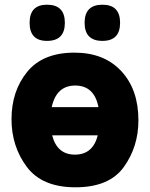

<svg xmlns="http://www.w3.org/2000/svg" viewBox="-20 -787 640 817"><path d="M256 -690Q256 -767 180 -767Q106 -767 106 -690Q106 -613 180 -613Q256 -613 256 -690ZM491 -690Q491 -767 416 -767Q340 -767 340 -690Q340 -613 416 -613Q491 -613 491 -690ZM569 -275Q569 -406 496 -484.5Q423 -563 297 -563Q162 -563 95.5 -481Q29 -399 29 -280Q29 -164 94 -77Q159 10 301 10Q445 10 507 -76.5Q569 -163 569 -275ZM300 -423Q381 -423 399 -331H200Q220 -423 300 -423ZM299 -129Q223 -129 202 -211H396Q375 -129 299 -129Z"/></svg>

Font: Noto Sans Mono UI ExtraBold
Style: Regular
Weight: 800
Designer: Monotype Design team
Foundry: Monotype Imaging Inc.
Version: 1.000